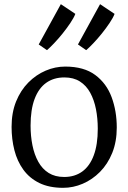

<svg xmlns="http://www.w3.org/2000/svg" viewBox="-20 -889 615 920"><path d="M35.5 -281Q35.5 -349.5 57.2 -403Q79 -456.5 116 -493.8Q153 -531 198.8 -550.5Q244.5 -570 292.5 -570Q382 -570 436.2 -529.8Q490.5 -489.5 515 -423Q539.5 -356.5 539.5 -278Q539.5 -210 517.8 -156.2Q496 -102.5 459 -65.2Q422 -28 376.2 -8.5Q330.5 11 282.5 11Q215.5 11 168.2 -12.2Q121 -35.5 91.8 -76Q62.5 -116.5 49 -169.2Q35.5 -222 35.5 -281ZM287.5 -41Q338 -41 374 -67Q410 -93 429.2 -144.5Q448.5 -196 448.5 -272Q448.5 -321.5 439.8 -366Q431 -410.5 412.2 -444.8Q393.5 -479 363 -498.5Q332.5 -518 288.5 -518Q237.5 -518 201.2 -492Q165 -466 145.8 -414.8Q126.5 -363.5 126.5 -287Q126.5 -237 135.5 -192.5Q144.5 -148 163.5 -113.8Q182.5 -79.5 213.2 -60.2Q244 -41 287.5 -41ZM392.5 -649 353.5 -676 459.5 -869 529 -822.5Q522 -804 505.2 -779Q488.5 -754 467.8 -728.2Q447 -702.5 427 -681.5Q407 -660.5 393.5 -649ZM204.5 -649 165.5 -676 271.5 -869 341 -822.5Q334 -804 317.2 -779Q300.5 -754 279.8 -728.2Q259 -702.5 239 -681.5Q219 -660.5 205.5 -649Z"/></svg>

Font: Merriweather Light 18pt Light
Style: Regular
Weight: 300
Version: Version 2.100